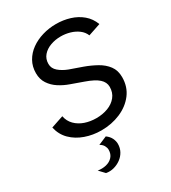

<svg xmlns="http://www.w3.org/2000/svg" viewBox="-220 -793 1032 1156"><g transform="rotate(-30 296.0 -215.0)"><path d="M275 12Q217 12 164.5 -6.5Q112 -25 75.5 -61Q39 -97 27 -151L113 -180Q120 -143 145.5 -117.5Q171 -92 207.5 -79.5Q244 -67 286 -67Q330 -67 367 -81Q404 -95 426.5 -123Q449 -151 449 -191Q449 -223 422 -247.5Q395 -272 332 -294L248 -324Q211 -337 178.5 -358Q146 -379 125.5 -410Q105 -441 105 -483Q105 -529 125.5 -565.5Q146 -602 181.5 -627.5Q217 -653 262.5 -666.5Q308 -680 357 -680Q407 -680 452.5 -666Q498 -652 532.5 -623Q567 -594 584 -549L498 -520Q487 -547 463 -565Q439 -583 408 -592Q377 -601 344 -601Q307 -601 273.5 -589Q240 -577 219 -553Q198 -529 198 -494Q198 -463 223.5 -441Q249 -419 286 -405L374 -374Q418 -358 456.5 -336.5Q495 -315 519 -283Q543 -251 543 -204Q543 -137 506 -88.5Q469 -40 408 -14Q347 12 275 12ZM170 248 134 210Q164 215 191.5 208.5Q219 202 236.5 183Q254 164 254 134Q254 120 246 105.5Q238 91 220 81L279 56Q301 72 310.5 92Q320 112 320 131Q320 160 307 183.5Q294 207 272 223Q250 239 223.5 246Q197 253 170 248Z"/></g></svg>

Font: Atkinson Hyperlegible Next
Style: Italic
Weight: 400
Italic angle: -12°
Designer: Elliott Scott, Megan Eiswerth, Linus Boman, Theodore Petrosky, Letters from Sweden
Foundry: Applied Design Works, Letters from Sweden
Version: Version 2.001